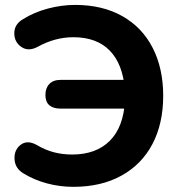

<svg xmlns="http://www.w3.org/2000/svg" viewBox="-20 -735 722 766"><path d="M74.1 -42.9Q40 -62.9 38 -99.9Q35.9 -136.9 62.3 -157.2Q88.7 -177.6 126.6 -156.6Q160.3 -136.5 195.1 -127.5Q229.8 -118.5 267.7 -118.5Q363 -118.5 417.8 -173Q472.7 -227.5 478.5 -332.9L520.2 -301.7H221.7Q192.3 -301.7 176.7 -315.2Q161.2 -328.7 161.2 -356.3Q161.2 -383.8 176.9 -400.1Q192.7 -416.3 221.7 -416.3H519.2L478.1 -377.6Q469.9 -479.9 417.8 -533.2Q365.8 -586.5 272.5 -586.5Q235.8 -586.5 200.3 -576.9Q164.9 -567.3 132.3 -549.3Q94.4 -528.1 65.8 -547.3Q37.1 -566.5 37 -602.4Q37 -638.3 72.1 -658.7Q116.7 -686.5 171.3 -700.9Q226 -715.4 279.9 -715.4Q388.6 -715.4 467.9 -670.7Q547.3 -626 589.2 -543.9Q631.1 -461.8 631.1 -352.8Q631.1 -242.2 588.2 -160.5Q545.3 -78.8 464.4 -34.2Q383.6 10.4 272.5 10.4Q218.4 10.4 167.3 -3.4Q116.3 -17.1 74.1 -42.9Z"/></svg>

Font: SN Pro Thin
Style: Regular
Weight: 200
Designer: Tobias Whetton
Foundry: Supernotes
Version: Version 1.003;Glyphs 3.3 (3324)